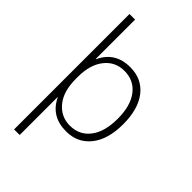

<svg xmlns="http://www.w3.org/2000/svg" viewBox="-289 -835 1141 1141"><g transform="rotate(45 281.5 -265.0)"><path d="M127 -98H125V220H78V-750H125V-419H127Q178 -530 305 -530Q403 -530 459 -459Q515 -388 515 -260Q515 -133 458 -61.5Q401 10 305 10Q178 10 127 -98ZM296 -490Q219 -490 172 -430.5Q125 -371 125 -268V-252Q125 -147 173 -88.5Q221 -30 296 -30Q376 -30 422.5 -90.5Q469 -151 469 -260Q469 -369 422.5 -429.5Q376 -490 296 -490Z"/></g></svg>

Font: Mplus 1p Light
Style: Regular
Weight: 300
Version: Version 1.061